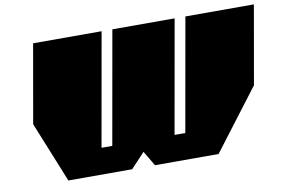

<svg xmlns="http://www.w3.org/2000/svg" viewBox="-77 -869 1476 1002"><g transform="rotate(-10 661.0 -368.5)"><path d="M209 0 79 -321 152 -737H515L409 -138H466L572 -737H902L796 -138H853L959 -737H1322L1249 -321L1005 0H668L621 -79L547 0Z"/></g></svg>

Font: Tomorrow Black
Style: Italic
Weight: 900
Italic angle: -10°
Designer: Tony de Marco, Monica Rizzolli
Foundry: Just in Type
Version: Version 2.002